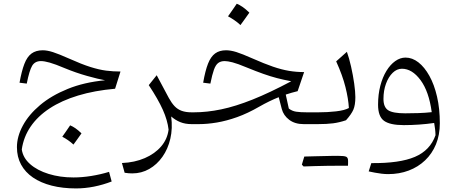

<svg xmlns="http://www.w3.org/2000/svg" viewBox="-20 -673 2476 1041"><path d="M360.3 6.6Q349.3 22.9 339 37.8Q328.7 52.8 317.7 68.2Q333.5 76.5 349.1 87.3Q364.7 98 378.3 110.8Q389.8 95.4 400.5 80.2Q411.3 65.1 421.8 50.1Q403.8 32.6 388.7 22.2Q373.5 11.9 360.3 6.6ZM585.4 311 571.3 258.8Q525.4 272.9 475.1 281Q424.8 289.1 378.4 289.1Q305.2 289.1 243.7 270Q182.1 251 143.3 216.8Q104.5 182.6 98.1 137.2Q107.9 69.3 146.2 13.2Q184.6 -43 249.3 -85.4Q314 -127.9 403.3 -155Q492.7 -182.1 604 -191.9L633.3 -285.2Q594.2 -285.2 555.9 -290Q517.6 -294.9 470.2 -309.8Q422.9 -324.7 355.5 -355Q298.3 -380.4 267.1 -390.4Q235.8 -400.4 211.9 -400.4Q174.8 -400.4 150.9 -382.8Q127 -365.2 112.1 -326.4Q97.2 -287.6 85.9 -224.6L125 -219.7Q139.2 -291 154.3 -316.4Q169.4 -341.8 202.1 -341.8Q220.2 -341.8 249.8 -333.5Q279.3 -325.2 331.5 -303.2Q391.6 -278.3 452.6 -261.2Q513.7 -244.1 549.8 -237.8Q436 -227.1 347.2 -190.9Q258.3 -154.8 197 -103Q135.7 -51.3 103.8 8.1Q71.8 67.4 71.8 125Q71.8 177.7 94.2 219.2Q116.7 260.7 158.9 289.6Q201.2 318.4 260.3 333.5Q319.3 348.6 392.6 348.6Q440.4 348.6 489.5 338.9Q538.6 329.1 585.4 311ZM829.6 -265.1 786.6 -211.4Q837.9 -133.8 863 -77.4Q888.2 -21 894 29.8Q887.7 81.1 853.8 120.8Q819.8 160.6 764.9 184.3Q710 208 641.1 210.9L655.8 263.7Q667.5 265.6 678 266.4Q688.5 267.1 697.3 267.1Q747.1 267.1 789.1 243.2Q831.1 219.2 860.8 177Q890.6 134.8 903.6 78.9Q916.5 22.9 908.2 -41.5Q930.2 -22 957 -11Q983.9 0 1019 0H1019.5V-64H1019Q987.8 -64 965.3 -72Q942.9 -80.1 926.5 -97.4Q910.2 -114.7 895.5 -141.6Z M1205.6 -400.4Q1169.9 -400.4 1146.5 -383.3Q1123 -366.2 1107.9 -327.9Q1092.8 -289.6 1081.5 -224.6L1120.6 -219.7Q1130.4 -268.6 1139.9 -294.9Q1149.4 -321.3 1163.1 -331.5Q1176.8 -341.8 1198.2 -341.8Q1213.9 -341.8 1240.7 -335Q1267.6 -328.1 1317.9 -307.1Q1369.1 -286.1 1407.7 -272.5Q1446.3 -258.8 1481.9 -249.5Q1517.6 -240.2 1559.1 -232.4Q1442.4 -170.4 1349.6 -133.3Q1256.8 -96.2 1179.4 -80.1Q1102.1 -64 1030.8 -64H1019.5Q1012.2 -64 1008.5 -56.4Q1004.9 -48.8 1004.9 -33.2V-30.8Q1004.9 -15.1 1008.5 -7.6Q1012.2 0 1019.5 0H1057.6Q1104 0 1156.2 -8.8Q1208.5 -17.6 1265.9 -38.1Q1323.2 -58.6 1384.8 -94.2Q1412.1 -109.9 1439.7 -123.3Q1467.3 -136.7 1491.2 -146L1507.8 -82Q1517.1 -46.9 1548.1 -23.4Q1579.1 0 1626.5 0H1691.4V-64H1644Q1607.9 -64 1585.7 -67.4Q1563.5 -70.8 1545.9 -84.5L1529.3 -160.2Q1561.5 -170.9 1593.8 -178.7L1628.9 -282.2Q1586.9 -282.2 1547.1 -288.8Q1507.3 -295.4 1460.2 -311.5Q1413.1 -327.6 1349.1 -356Q1292 -381.3 1261.2 -390.9Q1230.5 -400.4 1205.6 -400.4ZM1263.7 -652.8Q1251.5 -634.8 1240 -618.2Q1228.5 -601.6 1216.3 -584.5Q1233.9 -575.2 1251.2 -563.2Q1268.6 -551.3 1283.7 -537.1Q1296.4 -554.2 1308.3 -571Q1320.3 -587.9 1332 -604.5Q1312 -624 1295.2 -635.5Q1278.3 -647 1263.7 -652.8Z M1817.4 225.6Q1833 225.6 1842.8 225.6Q1852.5 225.6 1858.2 225.6Q1863.8 225.6 1866.7 225.6Q1867.2 219.2 1867.2 211.4Q1867.2 203.6 1867.2 198.7Q1867.2 181.6 1856.9 176.8Q1846.7 171.9 1812 171.9Q1779.3 179.2 1746.6 187.3Q1713.9 195.3 1681.4 203.4Q1648.9 211.4 1616.7 219.7Q1619.1 222.2 1621.3 224.6Q1623.5 227.1 1626 229.5Q1656.2 228.5 1688.2 227.5Q1720.2 226.6 1752.7 226.1Q1785.2 225.6 1817.4 225.6ZM1626 229.5Q1657.2 220.2 1688.2 210.9Q1719.2 201.7 1750.2 191.7Q1781.2 181.6 1812 171.9Q1803.2 171.9 1784.2 172.1Q1765.1 172.4 1739.7 173.1Q1714.4 173.8 1685.8 174.3Q1657.2 174.8 1629.9 175.8Q1626.5 186.5 1623.3 197.3Q1620.1 208 1616.7 219.7Q1619.1 222.2 1621.3 224.6Q1623.5 227.1 1626 229.5ZM1691.4 0H1703.1Q1752 0 1785.9 -4.4Q1819.8 -8.8 1856 -21Q1885.3 -53.7 1896 -78.6Q1906.7 -103.5 1906.7 -146.5Q1906.7 -175.3 1900.4 -220.2Q1894 -265.1 1883.5 -311.8Q1873 -358.4 1860.8 -392.1L1802.7 -340.3Q1837.4 -263.7 1853 -200.9Q1868.7 -138.2 1871.6 -87.4Q1848.6 -74.7 1802.5 -69.3Q1756.3 -64 1705.6 -64H1691.4Q1684.1 -64 1680.4 -56.4Q1676.8 -48.8 1676.8 -33.2V-30.8Q1676.8 -15.1 1680.4 -7.6Q1684.1 0 1691.4 0Z M2320.8 -64.9Q2286.1 -61 2248 -59.8Q2210 -58.6 2177.2 -58.6Q2110.4 -58.6 2084.7 -75.2Q2059.1 -91.8 2059.1 -136.7Q2059.1 -182.1 2072.8 -219.2Q2086.4 -256.3 2109.1 -278.3Q2131.8 -300.3 2159.2 -300.3Q2214.4 -300.3 2260 -238.8Q2305.7 -177.2 2320.8 -64.9ZM2084.5 271Q2145 271 2196 251.7Q2247.1 232.4 2284.9 196.3Q2322.8 160.2 2343.8 109.4Q2364.7 58.6 2364.7 -4.9Q2364.7 -83.5 2349.6 -148.9Q2334.5 -214.4 2308.1 -261.7Q2281.7 -309.1 2248.5 -335Q2215.3 -360.8 2178.7 -360.8Q2149.9 -360.8 2123 -341.8Q2096.2 -322.8 2075.2 -288.6Q2054.2 -254.4 2042 -207.8Q2029.8 -161.1 2029.8 -105.5Q2029.8 -41.5 2062 -18.1Q2094.2 5.4 2169.4 5.4Q2210 5.4 2252.2 2.4Q2294.4 -0.5 2334 -6.3Q2336.9 11.7 2338.9 26.6Q2340.8 41.5 2341.3 60.1Q2312.5 142.1 2229.5 177.5Q2146.5 212.9 1993.2 211.4L1979 256.3Q1995.1 259.8 2012.9 263.2Q2030.8 266.6 2049.3 268.8Q2067.9 271 2084.5 271Z"/></svg>

Font: Pinar-VF
Style: Regular
Weight: 300
Designer: Amin Abedi
Version: Version 3.0